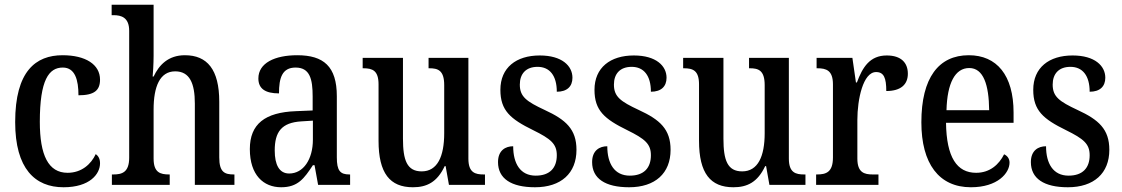

<svg xmlns="http://www.w3.org/2000/svg" viewBox="-20 -780 4733 810"><path d="M248 10C359 10 402 -46 402 -91C402 -110 395 -122 384 -130C364 -87 324 -51 265 -51C184 -51 148 -125 148 -266C148 -443 186 -495 245 -495C297 -495 311 -442 311 -378C378 -378 402 -399 402 -444C402 -508 341 -547 244 -547C131 -547 44 -480 44 -265C44 -68 128 10 248 10Z M452 0H696V-44H694C656 -44 628 -52 628 -111V-318C628 -414 654 -479 719 -479C780 -479 802 -429 802 -343V0H969V-44H967C928 -44 905 -53 905 -116V-351C905 -487 854 -547 760 -547C690 -547 651 -506 628 -457H624C625 -467 628 -509 628 -545V-760H451V-716H459C491 -716 525 -707 525 -650V-115C525 -53 495 -44 458 -44H452Z M1166 10C1237 10 1263 -27 1300 -83H1307L1322 0H1457V-44H1454C1415 -44 1401 -60 1401 -116V-374C1401 -500 1345 -547 1234 -547C1139 -547 1070 -514 1070 -449C1070 -406 1099 -386 1157 -386C1157 -451 1170 -495 1227 -495C1287 -495 1299 -447 1299 -373V-314L1228 -311C1098 -306 1034 -257 1034 -151C1034 -41 1092 10 1166 10ZM1200 -48C1158 -48 1139 -85 1139 -145C1139 -223 1167 -263 1252 -268L1300 -271V-191C1300 -108 1260 -48 1200 -48Z M1722 10C1780 10 1824 -11 1856 -79H1860L1874 0H2026V-44H2021C1985 -44 1956 -51 1956 -111V-536H1788V-492H1791C1827 -492 1854 -484 1854 -421V-218C1854 -121 1826 -57 1759 -57C1697 -57 1680 -104 1680 -195V-536H1510V-492H1513C1552 -492 1577 -482 1577 -424V-186C1577 -49 1625 10 1722 10Z M2237 10C2347 10 2412 -49 2412 -148C2412 -235 2367 -275 2278 -316C2201 -352 2173 -372 2173 -423C2173 -468 2198 -498 2248 -498C2299 -498 2329 -461 2329 -393C2372 -393 2395 -415 2395 -452C2395 -502 2351 -546 2257 -546C2158 -546 2091 -495 2091 -401C2091 -314 2133 -278 2229 -231C2304 -194 2329 -173 2329 -125C2329 -72 2300 -39 2240 -39C2175 -39 2145 -90 2145 -163C2113 -163 2081 -146 2081 -96C2081 -27 2136 10 2237 10Z M2634 10C2744 10 2809 -49 2809 -148C2809 -235 2764 -275 2675 -316C2598 -352 2570 -372 2570 -423C2570 -468 2595 -498 2645 -498C2696 -498 2726 -461 2726 -393C2769 -393 2792 -415 2792 -452C2792 -502 2748 -546 2654 -546C2555 -546 2488 -495 2488 -401C2488 -314 2530 -278 2626 -231C2701 -194 2726 -173 2726 -125C2726 -72 2697 -39 2637 -39C2572 -39 2542 -90 2542 -163C2510 -163 2478 -146 2478 -96C2478 -27 2533 10 2634 10Z M3074 10C3132 10 3176 -11 3208 -79H3212L3226 0H3378V-44H3373C3337 -44 3308 -51 3308 -111V-536H3140V-492H3143C3179 -492 3206 -484 3206 -421V-218C3206 -121 3178 -57 3111 -57C3049 -57 3032 -104 3032 -195V-536H2862V-492H2865C2904 -492 2929 -482 2929 -424V-186C2929 -49 2977 10 3074 10Z M3423 0H3686V-44H3662C3626 -44 3597 -52 3597 -111V-274C3597 -361 3621 -476 3676 -476C3709 -476 3719 -451 3719 -396C3781 -396 3810 -424 3810 -469C3810 -515 3782 -546 3721 -546C3650 -546 3619 -497 3595 -432H3591L3576 -536H3425V-492H3428C3466 -492 3494 -483 3494 -424V-116C3494 -53 3465 -44 3426 -44H3423Z M4076 10C4189 10 4239 -50 4239 -94C4239 -112 4228 -124 4216 -129C4195 -87 4157 -51 4098 -51C4017 -51 3973 -116 3971 -262H4256V-305C4256 -463 4185 -547 4067 -547C3940 -547 3867 -452 3867 -264C3867 -90 3941 10 4076 10ZM4153 -315H3973C3976 -429 4009 -493 4069 -493C4129 -493 4152 -422 4153 -315Z M4485 10C4595 10 4660 -49 4660 -148C4660 -235 4615 -275 4526 -316C4449 -352 4421 -372 4421 -423C4421 -468 4446 -498 4496 -498C4547 -498 4577 -461 4577 -393C4620 -393 4643 -415 4643 -452C4643 -502 4599 -546 4505 -546C4406 -546 4339 -495 4339 -401C4339 -314 4381 -278 4477 -231C4552 -194 4577 -173 4577 -125C4577 -72 4548 -39 4488 -39C4423 -39 4393 -90 4393 -163C4361 -163 4329 -146 4329 -96C4329 -27 4384 10 4485 10Z"/></svg>

Font: Noto Serif Condensed Medium
Style: Regular
Weight: 500
Width: 3
Designer: Monotype Design Team
Foundry: Monotype Imaging Inc.
Version: Version 2.015